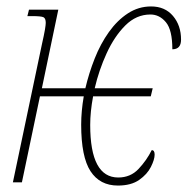

<svg xmlns="http://www.w3.org/2000/svg" viewBox="-20 -566 582 596"><path d="M346 10Q290 10 261 -34.5Q232 -79 232 -179Q232 -200 234 -222Q236 -244 240 -267H104L48 0H20L110 -428Q117 -459 119.5 -474Q122 -489 122 -495Q122 -509 115 -512.5Q108 -516 79 -516H65L70 -536H161L110 -292H245Q256 -339 274 -384.5Q292 -430 318 -466.5Q344 -503 377 -524.5Q410 -546 449 -546Q492 -546 517 -516.5Q542 -487 542 -443Q542 -413 515 -413Q515 -473 495 -497Q475 -521 447 -521Q403 -521 369 -487Q335 -453 311 -400.5Q287 -348 274 -292H454L448 -267H269Q260 -219 260 -178Q260 -15 347 -15Q385 -15 410 -41.5Q435 -68 451 -100Q460 -100 460 -86Q460 -71 448.5 -48Q437 -25 412 -7.5Q387 10 346 10Z"/></svg>

Font: Noto Serif ExtraCondensed Thin
Style: Italic
Weight: 100
Width: 2
Italic angle: -12°
Designer: Monotype Design Team
Foundry: Monotype Imaging Inc.
Version: Version 2.013